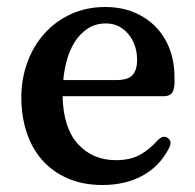

<svg xmlns="http://www.w3.org/2000/svg" viewBox="-20 -516 559 549"><path d="M477 -263Q473 -241 449 -241H159Q161 -150 203 -104Q245 -58 312 -58Q351 -58 378.5 -72.5Q406 -87 429 -113Q440 -125 450 -125Q455 -125 459 -122Q474 -112 463 -92Q437 -41 388 -14Q339 13 273 13Q217 13 173.5 -6Q130 -25 100.5 -58.5Q71 -92 56 -138Q41 -184 41 -238Q41 -290 58 -337Q75 -384 106.5 -419.5Q138 -455 182.5 -475.5Q227 -496 281 -496Q326 -496 362.5 -481Q399 -466 425 -439.5Q451 -413 465 -376Q479 -339 479 -294Q479 -286 479 -278.5Q479 -271 477 -263ZM161 -287H311Q347 -287 359.5 -302Q372 -317 372 -344Q372 -389 346.5 -419Q321 -449 283 -449Q252 -449 229.5 -433.5Q207 -418 192.5 -394Q178 -370 170.5 -341.5Q163 -313 161 -287Z"/></svg>

Font: Song Myung
Style: Regular
Weight: 400
Designer: JIKJI
Foundry: JIKJI
Version: Version 1.00